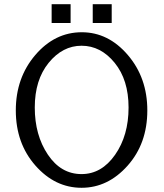

<svg xmlns="http://www.w3.org/2000/svg" viewBox="-20 -869 776 911"><path d="M420 -760V-849H510V-760ZM225 -760V-849H315V-760ZM55 -345Q55 -500 147.5 -608Q240 -716 368 -716Q494 -716 586.5 -608Q679 -500 679 -345Q679 -188 585.5 -83Q492 22 367 22Q241 22 148 -83.5Q55 -189 55 -345ZM367 -43Q462 -43 526 -134.5Q590 -226 590 -359Q590 -490 524 -571Q458 -652 367 -652Q277 -652 211 -571Q145 -490 145 -359Q145 -228 207 -135.5Q269 -43 367 -43Z"/></svg>

Font: CMU Sans Serif
Style: Medium
Weight: 500
Version: Version 0.7.0